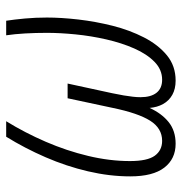

<svg xmlns="http://www.w3.org/2000/svg" viewBox="-4 -566 580 612"><g transform="rotate(-90 286.0 -260.0)"><path d="M133.8 9.8Q85.4 9.8 57.6 -26.4Q29.8 -62.5 29.8 -134.8Q29.8 -200.7 45.9 -269.5Q62 -338.4 90.8 -404.8Q119.6 -471.2 156.2 -530.3H205.6Q168.9 -470.7 140.1 -404.1Q111.3 -337.4 95 -269Q78.6 -200.7 78.6 -135.7Q78.6 -80.1 95.7 -56.6Q112.8 -33.2 143.1 -33.2Q183.1 -33.2 207.3 -71.5Q231.4 -109.9 248 -190.4L278.8 -334.5H325.7L294.9 -192.4Q290.5 -171.9 287.8 -155.5Q285.2 -139.2 283.7 -126.5Q282.2 -113.8 282.2 -102.1Q282.2 -68.8 296.4 -51Q310.5 -33.2 337.9 -33.2Q370.1 -33.2 395 -57.6Q419.9 -82 437.5 -122.1Q455.1 -162.1 466.3 -210.9Q477.5 -259.8 482.4 -309.3Q487.3 -358.9 487.3 -400.4Q487.3 -436 485.4 -470Q483.4 -503.9 479.5 -530.3H525.9Q529.8 -504.9 533 -470.7Q536.1 -436.5 536.1 -400.4Q536.1 -355 529.8 -300Q523.4 -245.1 509.8 -190.9Q496.1 -136.7 472.7 -91.1Q449.2 -45.4 415.5 -17.8Q381.8 9.8 335 9.8Q308.6 9.8 289.8 -0.7Q271 -11.2 260.5 -30Q250 -48.8 248 -73.2Q230.5 -34.7 202.9 -12.5Q175.3 9.8 133.8 9.8Z"/></g></svg>

Font: Open Sans SemiCondensed Light
Style: Italic
Weight: 300
Width: 4
Italic angle: -12°
Designer: Monotype Design Team
Foundry: Monotype Imaging Inc.
Version: Version 3.000